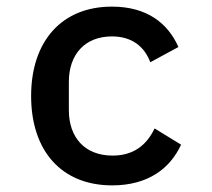

<svg xmlns="http://www.w3.org/2000/svg" viewBox="-20 -548 640 580"><path d="M319 12C427 12 494 -39 527 -111L447 -160C423 -110 384 -78 320 -78C235 -78 188 -134 188 -215V-301C188 -383 236 -438 318 -438C378 -438 416 -408 434 -360L519 -406C487 -478 424 -528 318 -528C166 -528 74 -423 74 -258C74 -93 165 12 319 12Z"/></svg>

Font: IBM Plex Mono Medm
Style: Regular
Weight: 500
Monospace: yes
Designer: Mike Abbink, Paul van der Laan, Pieter van Rosmalen
Foundry: Bold Monday
Version: Version 2.004